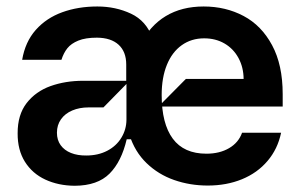

<svg xmlns="http://www.w3.org/2000/svg" viewBox="-20 -573 947 604"><path d="M633.5 10.7Q577.8 10.7 527.9 -6.7Q478 -24.1 440.9 -60Q403.8 -95.9 387.1 -149.1L420.5 -431.8Q451.3 -492.2 501.6 -522.4Q551.8 -552.6 620.7 -552.6Q690 -552.6 746.3 -522.7Q802.6 -492.9 835.9 -430.9Q869.3 -369 869.3 -277V-237.9H478.7L564.6 -324.6H746.4Q746.1 -361.2 730.3 -390.4Q714.5 -419.7 686.4 -436.1Q658.4 -452.4 622.2 -452.4Q582 -452.4 551.7 -430.8Q521.3 -409.1 505 -369Q488.6 -328.8 488.6 -274.1Q488.6 -183.9 523.6 -136.7Q558.6 -89.5 629.3 -89.5Q670.8 -89.5 700.6 -106.9Q730.5 -124.3 741.5 -155.5H864.3Q853.7 -104.4 821.7 -66.8Q789.8 -29.1 741.3 -9.2Q692.8 10.7 633.5 10.7ZM251.4 -83.8Q288.7 -83.8 317.3 -98.7Q345.9 -113.6 361.7 -139.6Q377.5 -165.5 377.8 -196V-308.9L305.4 -235.1H258.5Q230.1 -235.1 207.4 -225.5Q184.7 -215.9 171.9 -197.8Q159.1 -179.7 159.1 -155.5Q159.1 -132.5 170.8 -116.3Q182.5 -100.1 203.3 -91.8Q224.1 -83.5 251.4 -83.8ZM215.2 11.4Q163.7 11 122.7 -8Q81.7 -27 58.4 -64.1Q35.2 -101.2 35.5 -153.4Q35.2 -211.6 63.7 -248.6Q92.3 -285.5 139 -302.2Q185.7 -318.9 242.2 -318.9H377.1V-370Q377.1 -410.2 353.2 -432.2Q329.2 -454.2 284.8 -454.5Q248.9 -454.5 226.4 -445.3Q203.8 -436.1 191.9 -421.2Q180 -406.2 173.3 -384.9H49.7Q59.3 -441.4 92.5 -478.9Q125.7 -516.3 175.6 -534.4Q225.5 -552.6 286.2 -552.6Q343.8 -552.6 392 -530Q440.3 -507.5 460.2 -452.4L435.4 -134.9H378.6Q362.2 -64.6 324.6 -26.8Q286.9 11 215.2 11.4Z"/></svg>

Font: Riot Sans
Style: Regular
Weight: 400
Designer: Rasmus Andersson
Foundry: rsms
Version: Version 3.005